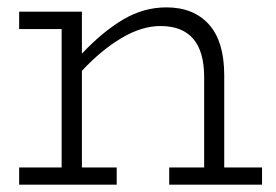

<svg xmlns="http://www.w3.org/2000/svg" viewBox="-20 -503 751 523"><path d="M590.8 -46.9H693.8V0H440.9V-46.9H536.1V-293Q536.1 -432.1 417 -432.1Q366.2 -432.1 311 -399.4Q255.9 -366.7 203.1 -310.1V-46.9H297.9V0H32.2V-46.9H147.9V-423.8H32.2V-471.2H203.1V-356.9Q259.8 -417 315.7 -450Q371.6 -482.9 433.1 -482.9Q507.3 -482.9 549.1 -436.5Q590.8 -390.1 590.8 -297.9Z"/></svg>

Font: BioRhyme Light
Style: Regular
Weight: 300
Designer: Aoife Mooney
Foundry: Aoife Mooney Type
Version: Version 1.500;PS 001.500;hotconv 1.0.88;makeotf.lib2.5.64775